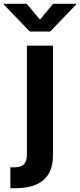

<svg xmlns="http://www.w3.org/2000/svg" viewBox="-77 -786 421 1010"><path d="M64.5 -545.9H201.7V29.8Q201.7 90.8 178.2 129.2Q154.8 167.5 110.8 185.8Q66.9 204.1 5.4 204.1H-22.5V94.2H-3.4Q33.7 94.2 49.1 77.6Q64.5 61 64.5 27.8ZM63.5 -766.1 133.3 -682.6 202.6 -766.1H323.7V-762.2L187 -620.1H79.6L-57.1 -762.2V-766.1Z"/></svg>

Font: Inter
Style: 650
Weight: 650
Designer: Rasmus Andersson
Foundry: rsms
Version: Version 4.001;git-66647c0bb